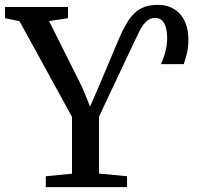

<svg xmlns="http://www.w3.org/2000/svg" viewBox="-34 -772 828 792"><path d="M155 0V-45L263 -55.5V-290L46.5 -684.5L-13.5 -697V-743H246.5V-697L168.5 -685L305.5 -411L337.5 -332.5L371.5 -410.5L457 -613Q472.5 -649 488 -675.2Q503.5 -701.5 521.5 -718.5Q539.5 -735.5 563 -743.8Q586.5 -752 617.5 -752Q645 -752 667.8 -742.8Q690.5 -733.5 707.5 -715.2Q724.5 -697 733.8 -670.5Q743 -644 743 -609Q743 -590 740.8 -573Q738.5 -556 734 -540Q729.5 -524 724 -507.5H629.5Q641.5 -532 648.5 -560.2Q655.5 -588.5 655.5 -612Q655.5 -641.5 649.8 -660.5Q644 -679.5 633 -688.8Q622 -698 607 -698Q584.5 -698 569.2 -683.2Q554 -668.5 542.2 -645.5Q530.5 -622.5 519 -597.5L374.5 -291.5V-56L490 -45V0Z"/></svg>

Font: Merriweather 36pt
Style: Regular
Weight: 400
Designer: Eben Sorkin
Foundry: Eben Sorkin
Version: Version 2.100